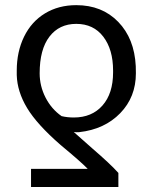

<svg xmlns="http://www.w3.org/2000/svg" viewBox="-20 -558 606 761"><path d="M103 183.1V111.3H327.6Q302.7 85 220.2 16.6Q126.5 -64.9 87.4 -129.9Q48.3 -194.8 46.4 -260.3V-278.3Q46.4 -353 75.4 -412.6Q104.5 -472.2 158.2 -504.9Q211.9 -537.6 282.2 -537.6Q384.3 -537.6 448.5 -471.4Q512.7 -405.3 518.1 -295.9L518.6 -267.6Q518.6 -173.3 456.5 -109.4Q394.5 -45.4 293.9 -34.2Q283.2 -33.2 272.5 -34.7L344.2 28.8Q418 92.3 449.2 127.4V183.1ZM428.2 -278.3Q428.2 -361.8 389.4 -412.6Q350.6 -463.4 282.2 -463.4Q214.8 -463.4 176 -412.8Q137.2 -362.3 137.2 -267.6Q137.2 -216.8 160.6 -171.1Q184.1 -125.5 224.1 -97.7Q246.6 -92.3 272.5 -92.3Q344.2 -92.3 386.2 -139.9Q428.2 -187.5 428.2 -271Z"/></svg>

Font: Roboto
Style: Regular
Weight: 400
Designer: Google
Version: Version 2.001047; 2015